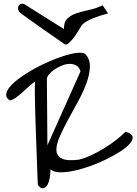

<svg xmlns="http://www.w3.org/2000/svg" viewBox="-20 -1020 743 1042"><path d="M185.5 -16.6Q184.6 -34.2 183.1 -69.8Q181.6 -105.5 180.2 -150.9Q178.7 -196.3 176.8 -246.1Q174.8 -295.9 173.3 -340.8Q171.9 -385.7 170.9 -421.4Q169.9 -457 169.9 -474.6Q169.9 -480.5 169.4 -494.6Q168.9 -508.8 168.9 -524.9Q168.9 -541 169.4 -555.7Q169.9 -570.3 169.9 -576.2Q158.2 -570.3 142.1 -555.7Q126 -541 107.4 -523.9Q88.9 -506.8 69.8 -492.7Q50.8 -478.5 34.2 -474.6Q11.7 -488.3 13.7 -508.3Q15.6 -528.3 35.6 -551.3Q55.7 -574.2 89.4 -598.6Q123 -623 163.6 -645.5Q204.1 -668 247.1 -686.5Q290 -705.1 328.6 -717.3Q367.2 -729.5 397 -732.9Q426.8 -736.3 441.4 -728.5Q468.8 -700.2 467.8 -658.2Q466.8 -616.2 449.2 -568.4Q431.6 -520.5 403.3 -468.8Q375 -417 348.6 -368.7Q322.3 -320.3 303.7 -277.8Q285.2 -235.4 286.1 -205.1Q287.1 -174.8 314.5 -160.2Q341.8 -145.5 407.2 -153.3Q440.4 -161.1 476.6 -178.2Q512.7 -195.3 546.9 -216.3Q581.1 -237.3 610.8 -260.7Q640.6 -284.2 661.1 -304.7Q695.3 -295.9 699.2 -279.3Q703.1 -262.7 686 -242.2Q668.9 -221.7 634.8 -199.2Q600.6 -176.8 557.6 -155.8Q514.6 -134.8 468.3 -118.2Q421.9 -101.6 379.4 -92.8Q336.9 -84 303.2 -85Q269.5 -85.9 253.9 -101.6Q253.9 -95.7 252.9 -81.1Q252 -66.4 249 -50.3Q246.1 -34.2 239.3 -20Q232.4 -5.9 219.7 0Q209 4.9 199.7 -2Q190.4 -8.8 185.5 -16.6ZM237.3 -231.4 417 -632.8Q410.2 -655.3 394 -664.6Q377.9 -673.8 357.4 -673.3Q336.9 -672.9 315.4 -664.1Q293.9 -655.3 275.9 -643.1Q257.8 -630.9 246.1 -616.7Q234.4 -602.5 234.4 -590.8ZM537.1 -991.2 566.4 -947.3Q516.6 -933.6 488.3 -922.4Q460 -911.1 444.3 -900.9Q428.7 -890.6 421.4 -879.4Q414.1 -868.2 406.2 -854.5Q398.4 -840.8 386.2 -823.2Q374 -805.7 349.6 -782.2Q347.7 -780.3 340.8 -778.8Q334 -777.3 332 -779.3Q259.8 -829.1 213.4 -861.8Q167 -894.5 139.6 -914.1Q112.3 -933.6 100.6 -942.4Q88.9 -951.2 85.4 -954.6Q82 -958 83 -958Q84 -958 83 -960Q79.1 -963.9 78.1 -971.2Q77.1 -978.5 79.6 -985.4Q82 -992.2 88.9 -996.6Q95.7 -1001 109.4 -999L327.1 -862.3Q326.2 -900.4 345.2 -918.9Q364.3 -937.5 394.5 -947.8Q424.8 -958 462.4 -965.8Q500 -973.6 537.1 -991.2Z"/></svg>

Font: Over the Rainbow
Style: Regular
Weight: 400
Designer: Kimberly Geswein
Foundry: Kimberly Geswein
Version: Version 1.002 2010